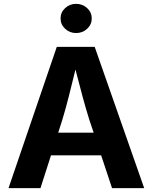

<svg xmlns="http://www.w3.org/2000/svg" viewBox="-20 -969 787 989"><path d="M23.9 0 272.5 -727.5H467.8L722.7 0H557.1L501 -168.9H242.7L188.5 0ZM279.8 -285.6H462.4L440.4 -351.1Q422.9 -406.7 405.3 -471.7Q387.7 -536.6 368.7 -610.8Q350.6 -535.6 334 -470.7Q317.4 -405.8 300.8 -351.1ZM372.1 -798.8Q338.9 -798.8 315.4 -820.8Q292 -842.8 292 -874Q292 -905.3 315.4 -927.2Q338.9 -949.2 372.1 -949.2Q405.3 -949.2 429 -927.2Q452.6 -905.3 452.6 -874Q452.6 -842.8 429 -820.8Q405.3 -798.8 372.1 -798.8Z"/></svg>

Font: Inter-Bold
Style: Bold
Weight: 700
Designer: Rasmus Andersson
Foundry: rsms
Version: Version 4.000;git-a52131595